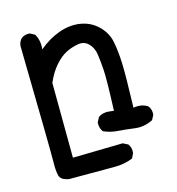

<svg xmlns="http://www.w3.org/2000/svg" viewBox="-91 -535 683 742"><g transform="rotate(-15 250.0 -164.5)"><path d="M96 127Q64 122 58.5 103Q53 84 54 47Q55 10 47 -419Q49 -435 59 -446Q73 -458 94 -456L113 -446Q129 -419 125 -384Q164 -417 207.5 -432.5Q251 -448 292 -441.5Q333 -435 362.5 -406.5Q392 -378 399.5 -340Q407 -302 409 -253.5Q411 -205 407 -75Q440 -81 464 -65Q476 -51 474 -29L464 -10Q429 8 391.5 3Q354 -2 325 -4Q296 -6 269 -18Q257 -34 259 -56L269 -75Q289 -89 315 -85L331 -83Q336 -208 333.5 -245Q331 -282 327 -309.5Q323 -337 305.5 -354.5Q288 -372 261.5 -367Q235 -362 213 -350.5Q191 -339 168.5 -313.5Q146 -288 129 -249L131 51L331 47L351 57Q363 73 360 94L351 113Q318 127 277 127Q236 127 96 127Z"/></g></svg>

Font: NaniFont Regular
Style: Regular
Weight: 400
Designer: Nanigashitei
Version: Version 1.036